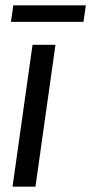

<svg xmlns="http://www.w3.org/2000/svg" viewBox="-20 -700 342 720"><path d="M27 0H113L188 -532H102ZM21 -618H293L302 -680H30Z"/></svg>

Font: Ronzino Oblique
Style: Italic
Weight: 400
Italic angle: -8°
Designer: Nunzio Mazzaferro
Foundry: Collletttivo
Version: Version 1.000;Glyphs 3.3 (3337)